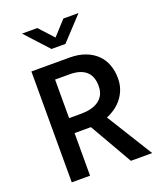

<svg xmlns="http://www.w3.org/2000/svg" viewBox="-152 -931 852 1025"><g transform="rotate(-20 274.0 -418.5)"><path d="M76 -630H293Q343 -630 381.5 -615.5Q420 -601 446 -575.5Q472 -550 485 -515Q498 -480 498 -439Q498 -402 486.5 -373Q475 -344 457 -322.5Q439 -301 416.5 -285.5Q394 -270 371 -261L533 0H412L273 -242H180V0H76ZM180 -327H248Q278 -327 303 -333Q328 -339 347 -352Q366 -365 376.5 -385.5Q387 -406 387 -435Q387 -491 355 -518.5Q323 -546 263 -546H180ZM297 -706H218L98 -837H185L259 -756L333 -837H419Z"/></g></svg>

Font: Mukta Vaani Medium
Style: Regular
Weight: 500
Designer: Noopur Datye, Girish Dalvi, Yashodeep Gholap, Pallavi Karambelkar
Foundry: Ek Type
Version: Version 2.538;PS 1.000;hotconv 16.6.51;makeotf.lib2.5.65220;